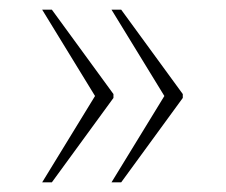

<svg xmlns="http://www.w3.org/2000/svg" viewBox="-20 -468 466 396"><path d="M210 -92 319 -270 210 -448H230L357 -274V-266L230 -92ZM67 -92 176 -270 67 -448H87L214 -274V-266L87 -92Z"/></svg>

Font: Noto Serif Khmer SemiCondensed Thin
Style: Regular
Weight: 250
Width: 4
Designer: Danh Hong and the Monotype Design Team
Foundry: Monotype Imaging Inc.
Version: Version 2.004